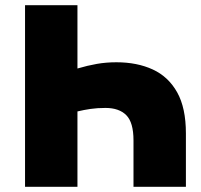

<svg xmlns="http://www.w3.org/2000/svg" viewBox="-20 -720 773 740"><path d="M76.5 0V-700H278.5V-456Q317.5 -467.5 353.5 -473.8Q389.5 -480 428.5 -480Q508.5 -480 568.8 -452.2Q629 -424.5 662.8 -364.2Q696.5 -304 696.5 -206V0H494.5V-179Q494.5 -248 466.8 -276Q439 -304 386.5 -304Q354.5 -304 329 -300.2Q303.5 -296.5 278.5 -290.5V0Z"/></svg>

Font: Geologica Cursive Black
Style: Regular
Weight: 900
Designer: Sindre Bremnes, Frode Helland
Foundry: Monokrom Skriftforlag AS
Version: Version 1.010;gftools[0.9.28]